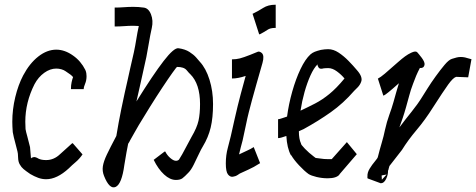

<svg xmlns="http://www.w3.org/2000/svg" viewBox="-20 -738 2014 812"><path d="M288 -132 329 -85Q316 -66 300 -52.5Q284 -39 271 -26Q221 20 175 20Q158 20 141.5 14Q125 8 108 -2Q89 -15 79.5 -23Q70 -31 64 -42Q57 -53 56.5 -72Q56 -91 54 -97Q50 -115 44 -136Q38 -157 34 -179Q33 -193 32.5 -203Q32 -213 32 -223Q32 -275 44.5 -327Q57 -379 78 -419Q105 -470 142 -499Q179 -528 218 -528Q254 -528 289 -503Q322 -480 341 -442Q344 -435 345 -428.5Q346 -422 346 -416Q346 -398 340 -384Q334 -370 334 -361H280Q280 -378 283 -391Q286 -404 289 -412Q285 -417 278 -422.5Q271 -428 257 -437Q250 -442 239.5 -445Q229 -448 218 -448Q192 -448 167 -430Q142 -412 126 -382Q87 -305 87 -223Q87 -216 87.5 -208Q88 -200 88 -192Q90 -180 95.5 -161Q101 -142 107 -116L111 -68Q114 -72 122 -73.5Q130 -75 143 -67Q155 -61 175 -61Q208 -61 234 -86Q257 -107 269 -117.5Q281 -128 285 -132Z M506 -41Q495 41 469 52.5Q443 64 420 6Q412 -14 415 -34.5Q418 -55 432 -84.5Q446 -114 472 -163Q477 -192 482 -220.5Q487 -249 493 -277Q501 -317 507.5 -345.5Q514 -374 519.5 -398.5Q525 -423 531 -450.5Q537 -478 546 -516Q552 -544 556.5 -572.5Q561 -601 567 -628Q555 -629 544 -629Q525 -629 505.5 -627.5Q486 -626 467 -626H465V-706H467Q485 -706 504.5 -707.5Q524 -709 544 -709Q566 -709 587 -706Q608 -704 618.5 -677.5Q629 -651 622 -620Q615 -589 610 -558Q605 -527 599 -497Q589 -451 582 -420Q575 -389 569.5 -364Q564 -339 557 -309Q628 -423 672 -480Q716 -537 735 -534Q763 -530 781 -518.5Q799 -507 809.5 -495Q820 -483 825 -477Q851 -449 866 -401Q881 -353 881 -298Q881 -240 871 -198.5Q861 -157 838 -119Q831 -108 820.5 -85.5Q810 -63 799 -41Q788 -19 777 -8Q761 9 751.5 16Q742 23 724 23Q699 23 674 0Q649 -23 630 -62L676 -97H679Q687 -81 700.5 -69.5Q714 -58 724 -58Q732 -58 737 -63Q751 -85 764 -110.5Q777 -136 790 -159Q813 -198 819.5 -227.5Q826 -257 826 -298Q826 -383 785 -424Q781 -427 769.5 -441Q758 -455 729 -455Q727 -455 709.5 -430.5Q692 -406 666.5 -367.5Q641 -329 614.5 -286.5Q588 -244 567 -209Q557 -191 547.5 -175Q538 -159 530 -144Q529 -142 527 -138Q525 -134 522 -130Q518 -110 515 -94Q512 -77 510 -64.5Q508 -52 506 -41Z M1146 -718V-620H1144Q1123 -620 1111.5 -612Q1100 -604 1079 -593H1076L1048 -680H1049Q1072 -691 1093 -704.5Q1114 -718 1144 -718ZM1087 -514Q1099 -503 1090 -471.5Q1081 -440 1065 -384Q1053 -342 1045.5 -314Q1038 -286 1032 -262.5Q1026 -239 1020.5 -211.5Q1015 -184 1006 -144Q1002 -129 998 -114Q994 -99 991 -85Q1009 -94 1025 -101Q1041 -108 1053 -116L1080 -48Q1052 -30 1030 -20.5Q1008 -11 994 -4Q994 -4 985 2Q976 8 964.5 9.5Q953 11 944 -0.5Q935 -12 935 -47Q935 -82 943.5 -113Q952 -144 956 -162Q966 -206 972.5 -235.5Q979 -265 985 -289Q991 -313 998 -340Q1005 -367 1016 -406Q1017 -409 1017.5 -411.5Q1018 -414 1019 -417Q987 -406 961 -406V-487Q979 -487 994.5 -491Q1010 -495 1038 -506Q1063 -516 1070 -519Q1077 -522 1087 -514Z M1447 -137 1489 -86 1415 0H1416Q1403 16 1366 16Q1342 16 1319 10.5Q1296 5 1285 -2Q1267 -15 1245 -38.5Q1223 -62 1212 -81L1210 -82Q1194 -112 1191 -163Q1180 -159 1171 -156.5Q1162 -154 1158 -154H1156V-234H1158Q1161 -234 1171.5 -237.5Q1182 -241 1194 -245Q1201 -298 1216 -351Q1231 -404 1251 -446Q1271 -488 1293 -508Q1301 -515 1311 -519Q1321 -523 1337 -527Q1354 -530 1368 -530Q1390 -530 1412 -515.5Q1434 -501 1454 -480.5Q1474 -460 1489 -442Q1516 -412 1507 -391Q1502 -378 1492.5 -368.5Q1483 -359 1478 -354Q1432 -301 1379 -263.5Q1326 -226 1264 -192Q1260 -190 1244 -183Q1244 -150 1253 -131Q1252 -127 1269.5 -109Q1287 -91 1307 -76L1315 -70Q1320 -70 1335 -67.5Q1350 -65 1366 -65Q1373 -65 1377 -65Q1381 -65 1383 -65ZM1345 -448Q1332 -445 1327 -453Q1322 -461 1323 -466Q1307 -450 1293 -419Q1279 -388 1268 -349Q1257 -310 1251 -270Q1283 -285 1313 -300.5Q1343 -316 1373 -340.5Q1403 -365 1436 -405L1437 -406Q1424 -422 1405 -436Q1386 -450 1368 -450Q1363 -450 1355 -449.5Q1347 -449 1345 -448Z M1974 -488 1960 -411 1909 -413Q1896 -409 1875.5 -380.5Q1855 -352 1812 -285Q1778 -231 1742 -188.5Q1706 -146 1680 -104L1627 -36Q1625 -30 1624 -25.5Q1623 -21 1622 -17L1621 -18Q1622 0 1613 18.5Q1604 37 1591 37H1590L1536 17H1535Q1533 13 1534 8Q1533 -8 1543.5 -25Q1554 -42 1565.5 -55.5Q1577 -69 1578 -74Q1586 -106 1594.5 -134.5Q1603 -163 1608 -188Q1616 -224 1626.5 -252.5Q1637 -281 1644 -306Q1650 -327 1655.5 -347Q1661 -367 1667 -386Q1638 -360 1623 -348Q1608 -336 1603 -334H1601L1578 -406H1579Q1589 -411 1607.5 -426.5Q1626 -442 1663 -475Q1680 -490 1693 -499.5Q1706 -509 1719 -515Q1738 -524 1744.5 -517Q1751 -510 1764 -493Q1777 -475 1775.5 -465Q1774 -455 1767 -452Q1760 -449 1756 -451Q1747 -434 1740 -417.5Q1733 -401 1727 -384Q1717 -358 1710.5 -333Q1704 -308 1697 -284Q1690 -259 1683 -238.5Q1676 -218 1669 -199Q1696 -235 1721.5 -266.5Q1747 -298 1766 -329Q1773 -340 1788 -364Q1803 -388 1822.5 -415Q1842 -442 1860 -463.5Q1878 -485 1891 -489Q1903 -493 1911.5 -495Q1920 -497 1929 -497Q1938 -497 1947 -495Q1956 -493 1972 -488ZM1615 0 1594 4 1595 22Z"/></svg>

Font: Syne
Style: Italic
Weight: 400
Italic angle: -9°
Designer: Lucas Descroix
Foundry: Bonjour Monde
Version: Version 2.000; ttfautohint (v1.8.3)